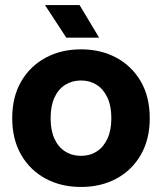

<svg xmlns="http://www.w3.org/2000/svg" viewBox="-20 -730 643 762"><path d="M301.4 12Q222.4 12 160.7 -21.3Q99 -54.6 63.8 -115.9Q28.5 -177.2 28.5 -260.9Q28.5 -345.4 63.8 -406.3Q99 -467.3 160.7 -500.7Q222.4 -534.2 301.4 -534.2Q380.7 -534.2 442.3 -500.7Q503.9 -467.3 539.1 -406.3Q574.3 -345.4 574.3 -260.9Q574.3 -177.2 539.1 -115.9Q503.9 -54.6 442.3 -21.3Q380.7 12 301.4 12ZM301.4 -111.5Q336.6 -111.5 363.7 -128.8Q390.8 -146.1 406.3 -179.4Q421.9 -212.6 421.9 -260.9Q421.9 -309.6 406.3 -342.8Q390.8 -376 363.7 -393.3Q336.6 -410.6 301.4 -410.6Q266.3 -410.6 238.8 -393.3Q211.3 -376 196.1 -342.8Q180.9 -309.6 180.9 -260.9Q180.9 -212.6 196.1 -179.4Q211.3 -146.1 238.8 -128.8Q266.3 -111.5 301.4 -111.5ZM295.7 -710 373.4 -580.5H243.1L158.5 -710Z"/></svg>

Font: TikTok Sans Light
Style: Regular
Weight: 300
Version: Version 4.000